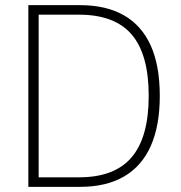

<svg xmlns="http://www.w3.org/2000/svg" viewBox="-20 -725 703 745"><path d="M90 0V-705H291Q392 -705 461 -665.5Q530 -626 565 -548Q600 -470 600 -353Q600 -237 565 -158.5Q530 -80 461 -40Q392 0 291 0ZM130 -37H287Q425 -37 491 -115Q557 -193 557 -353Q557 -514 491 -591Q425 -668 287 -668H130Z"/></svg>

Font: Nunito Sans 12pt ExtraLight SemiCondensed
Style: Regular
Weight: 200
Width: 4
Version: Version 3.101;gftools[0.9.27]